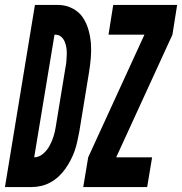

<svg xmlns="http://www.w3.org/2000/svg" viewBox="-63 -755 735 775"><path d="M65 0H-43L78 -735H176Q205 -734 230.5 -720.5Q256 -707 271 -685Q286 -663 294 -635Q302 -607 304 -579Q306 -551 303.5 -521Q301 -491 296 -461L257 -223Q253 -204 249 -184.5Q245 -165 238.5 -146.5Q232 -128 222.5 -109.5Q213 -91 201 -74Q189 -57 174 -43Q159 -29 141 -19Q123 -9 103.5 -4.5Q84 0 65 0ZM75 -120Q94 -120 110.5 -134Q127 -148 137 -166.5Q147 -185 153 -204Q159 -223 162 -243L201 -481Q204 -495 205 -508.5Q206 -522 206.5 -535.5Q207 -549 205 -562Q203 -575 198 -587Q193 -599 183.5 -607Q174 -615 160 -615H157ZM273 0 293 -120 520 -615H375L394 -735H652L633 -615L406 -120H551L531 0Z"/></svg>

Font: Iosevka Heavy Extended
Style: Italic
Weight: 900
Width: 7
Italic angle: -9°
Monospace: yes
Designer: Belleve Invis
Foundry: Belleve Invis
Version: Version 32.5.0; ttfautohint (v1.8.4)